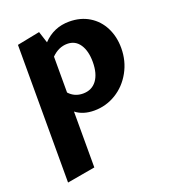

<svg xmlns="http://www.w3.org/2000/svg" viewBox="-133 -533 814 920"><g transform="rotate(-20 274.0 -73.5)"><path d="M516 -230Q516 -164 485.5 -109Q455 -54 404 -23Q353 8 293 8Q236 8 199 -21V264L56 289V-413L172 -436L191 -377Q245 -434 324 -434Q382 -434 425.5 -407.5Q469 -381 492.5 -334.5Q516 -288 516 -230ZM365 -214Q365 -270 342.5 -303.5Q320 -337 279 -337Q235 -337 199 -301V-118Q227 -87 270 -87Q315 -87 340 -120.5Q365 -154 365 -214Z"/></g></svg>

Font: Ysabeau Ultrabold
Style: Regular
Weight: 800
Designer: Christian Thalmann (Catharsis Fonts)
Version: Version 0.003